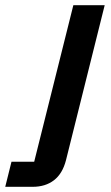

<svg xmlns="http://www.w3.org/2000/svg" viewBox="-151 -520 426 740"><path d="M-130.8 200 -106.7 103.3H-19.2L131.7 -500H252.5L103.3 97.5Q90 149.2 57.1 174.6Q24.2 200 -25 200Z"/></svg>

Font: Funnel Sans SemiBold
Style: Italic
Weight: 600
Italic angle: -14.036°
Designer: NORD ID, Kristian Moeller
Foundry: Dicotype
Version: Version 1.000